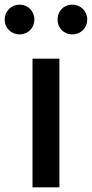

<svg xmlns="http://www.w3.org/2000/svg" viewBox="-52 -779 393 821"><path d="M87 -528V22H202V-528ZM-32 -695C-32 -660 -5 -632 32 -632C68 -632 95 -660 95 -695C95 -731 68 -759 32 -759C-5 -759 -32 -731 -32 -695ZM194 -695C194 -660 220 -632 257 -632C294 -632 321 -660 321 -695C321 -731 294 -759 257 -759C220 -759 194 -731 194 -695Z"/></svg>

Font: コーポレート・ロゴ ver3 Medium
Style: Regular
Weight: 500
Designer: [KANA_main] LOGOTYPE.JP [Source Han Sans] Ryoko NISHIZUKA 西塚涼子 (kana, bopomofo & ideographs); Paul D. Hunt (Latin, Greek
Version: Version 12.001;FEAKit 1.0